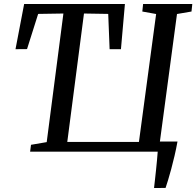

<svg xmlns="http://www.w3.org/2000/svg" viewBox="-20 -763 988 966"><path d="M755 183Q757 163.5 759.8 140.5Q762.5 117.5 765 92.8Q767.5 68 769.8 44.2Q772 20.5 773.5 0H131.5L136 -34.5L215 -48L299 -695L172 -693L116 -516L58 -515.5L101.5 -743H608.5L588.5 -515.5H531.5L524.5 -693L402.5 -695L318.5 -49H679L765.5 -692.5L696 -705L700 -743H947.5L943.5 -705L870.5 -692.5L784.5 -51H873Q866.5 -14.5 858.2 20.8Q850 56 841.5 87.5Q833 119 825.5 143.5Q818 168 813 182.5Z"/></svg>

Font: Merriweather 48pt
Style: Italic
Weight: 400
Italic angle: -7.8°
Version: Version 2.101